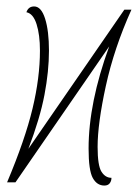

<svg xmlns="http://www.w3.org/2000/svg" viewBox="-20 -566 430 596"><path d="M255 -105Q255 -247 319 -422L28 0H2Q58 -133 81 -229Q104 -325 104 -409Q104 -458 93.5 -491Q83 -524 62 -528Q68 -546 86 -546Q108 -546 120 -508Q132 -470 132 -409Q132 -345 118 -271.5Q104 -198 68 -104L366 -536H388Q334 -416 308.5 -299Q283 -182 283 -110Q283 -52 295 -33Q307 -14 326 -14Q326 -4 320.5 3Q315 10 304 10Q281 10 268 -13.5Q255 -37 255 -105Z"/></svg>

Font: Noto Serif CondThin
Style: Italic
Weight: 250
Width: 3
Italic angle: -12°
Designer: Monotype Design Team
Foundry: Monotype Imaging Inc.
Version: Version 1.001